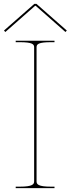

<svg xmlns="http://www.w3.org/2000/svg" viewBox="-56 -970 364 990"><path d="M-28.5 -805 125 -940H128L281.5 -805L288.5 -812.5L132 -950H121L-35.5 -812.5ZM225 0V-7.5H207.5C139 -7.5 132.5 -20.5 132.5 -35V-726.5C132.5 -742 141.5 -752.5 207.5 -752.5H225V-760H25V-752.5H45C111 -752.5 120 -742 120 -726.5V-35C120 -20.5 113.5 -7.5 45 -7.5H25V0Z"/></svg>

Font: ZnikomitNo24
Style: Regular
Weight: 500
Designer: gluk
Foundry: gluk
Version: Version 0.55